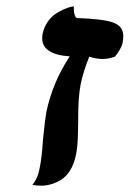

<svg xmlns="http://www.w3.org/2000/svg" viewBox="-20 -587 411 609"><path d="M106 -55.2Q112.8 -86.9 116.2 -143.1Q123.5 -213.9 127 -231.9Q147.5 -327.6 201.2 -408.2Q113.8 -414.1 113.8 -465.8Q113.8 -472.7 115.2 -480Q119.6 -501 131.3 -517.8Q143.1 -534.7 156.7 -543.5Q170.4 -552.2 183.3 -557.9Q196.3 -563.5 205.1 -565.4L213.9 -566.9Q213.9 -533.2 224.1 -529.8Q309.1 -526.9 340.1 -515.1Q371.1 -503.4 371.1 -472.2Q371.1 -461.4 368.2 -448.2Q366.7 -441.4 359.4 -428.5Q352.1 -415.5 344.2 -407.2Q323.2 -399.9 305.2 -399.9Q286.1 -399.9 263.2 -407.2Q245.1 -363.3 235.8 -319.8Q228 -278.3 228 -216.8V-204.1Q228 -198.2 227.5 -177.2Q227.1 -156.2 226.8 -147.5Q226.6 -138.7 225.1 -123.8Q223.6 -108.9 221.2 -97.2Q215.3 -66.9 202.1 -46.1Q189 -25.4 171.9 -15.6Q154.8 -5.9 140.1 -2Q125.5 2 109.9 2Q102.5 2 95.9 1.2Q89.4 0.5 85.9 0L83 -1Q101.1 -23.4 106 -55.2Z"/></svg>

Font: Linux Libertine G
Style: Bold Italic
Weight: 700
Italic angle: -11.5°
Designer: Philipp H. Poll
Foundry: Philipp H. Poll
Version: Version 4.1.0